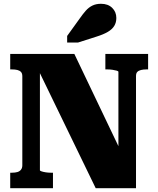

<svg xmlns="http://www.w3.org/2000/svg" viewBox="-20 -995 835 1015"><path d="M34 0V-82H44Q60 -82 72 -85.5Q84 -89 91 -98Q98 -107 98 -121V-592Q98 -607 91 -614.5Q84 -622 72 -625Q60 -628 44 -628H34V-710H373L631 -170L606 -180V-615Q606 -619 597 -621.5Q588 -624 575 -626Q562 -628 550 -628H537V-710H763V-628H753Q738 -628 725.5 -625Q713 -622 706 -615Q699 -608 699 -593V0H486L162 -668L191 -656V-95Q191 -92 200 -89Q209 -86 222 -84Q235 -82 248 -82H260V0ZM402 -898 335 -805V-770H392L492 -802Q527 -813 550 -826.5Q573 -840 584 -858Q595 -876 595 -900Q595 -932 573 -953.5Q551 -975 514 -975Q488 -975 468.5 -965.5Q449 -956 433.5 -938.5Q418 -921 402 -898Z"/></svg>

Font: Roboto Serif ExtraBold
Style: Regular
Weight: 800
Designer: Greg Gazdowicz
Foundry: Commercial Type
Version: Version 1.008